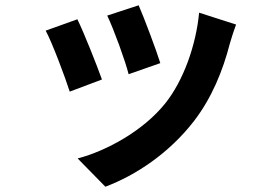

<svg xmlns="http://www.w3.org/2000/svg" viewBox="-20 -614 1040 727"><path d="M505 -594 386 -555C411 -503 455 -382 467 -333L587 -375C573 -421 524 -551 505 -594ZM734 -566C722 -441 674 -308 606 -223C523 -119 384 -43 274 -14L379 93C496 49 621 -35 714 -155C782 -243 824 -347 850 -448C856 -468 862 -489 874 -521ZM273 -541 153 -498C177 -454 227 -321 244 -267L366 -313C346 -369 298 -490 273 -541Z"/></svg>

Font: Noto Sans Japanese Bold
Style: Bold
Weight: 700
Designer: Ryoko NISHIZUKA (kana & ideographs); Paul D. Hunt (Latin, Greek & Cyrillic); Wenlong ZHANG (bopomofo); Sandoll Communica
Foundry: Adobe Systems Incorporated
Version: Version 1.000;PS 1;hotconv 1.0.78;makeotf.lib2.5.61930